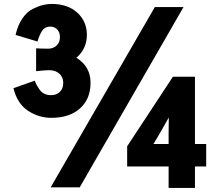

<svg xmlns="http://www.w3.org/2000/svg" viewBox="-20 -888 1107 968"><path d="M47.9 -443.4 155.3 -481.4Q161.1 -465.8 165.5 -458Q169.9 -450.2 179.7 -436Q189.5 -421.9 204.1 -415Q218.8 -408.2 238.3 -408.2Q263.7 -408.2 281.2 -424.3Q298.8 -440.4 298.8 -470.7Q298.8 -498 279.8 -516.1Q260.7 -534.2 226.6 -534.2Q210.9 -534.2 162.1 -529.3V-644.5Q186.5 -642.6 223.6 -642.6Q247.1 -642.6 264.6 -657.7Q282.2 -672.9 282.2 -701.2Q282.2 -724.6 268.6 -739.3Q254.9 -753.9 233.4 -753.9Q207 -753.9 193.4 -734.4Q179.7 -714.8 168.9 -678.7L58.6 -711.9Q69.3 -760.7 92.8 -794.9Q116.2 -829.1 145.5 -843.3Q174.8 -857.4 196.8 -862.8Q218.8 -868.2 240.2 -868.2Q321.3 -868.2 369.6 -824.2Q418 -780.3 418 -711.9Q418 -642.6 365.2 -596.7Q436.5 -552.7 436.5 -470.7Q436.5 -388.7 383.3 -341.3Q330.1 -293.9 239.3 -293.9Q174.8 -293.9 120.6 -330.1Q66.4 -366.2 47.9 -443.4ZM621.1 -150.4 851.6 -501H962.9V-162.1H1019.5V-48.8H962.9V59.6H830.1V-48.8H621.1ZM753.9 -162.1H830.1V-218.8Q830.1 -228.5 830.6 -260.7Q831.1 -293 831.1 -295.9L793 -228.5ZM235.4 56.6 760.7 -852.5H905.3L381.8 56.6Z"/></svg>

Font: Gothic A1 Black
Style: Regular
Weight: 900
Version: Version 2.50